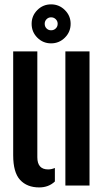

<svg xmlns="http://www.w3.org/2000/svg" viewBox="-20 -830 468 859"><path d="M39 -135.5V-600H147V-126.5Q147 -72 195.5 -72Q210 -72 225.5 -78.5V-18Q197.5 8.5 155.5 8.5Q101 8.5 70 -25Q39 -58.5 39 -135.5ZM272.5 0V-600H380.5V0ZM208.5 -636Q172.5 -636 147 -661.5Q121.5 -687 121.5 -723.5Q121.5 -759.5 147 -785Q172.5 -810.5 208.5 -810.5Q244.5 -810.5 270.2 -785Q296 -759.5 296 -723.5Q296 -687 270.2 -661.5Q244.5 -636 208.5 -636ZM208.5 -694.5Q221 -694.5 229.5 -702.8Q238 -711 238 -723.5Q238 -735.5 229.5 -744Q221 -752.5 208.5 -752.5Q196.5 -752.5 188.2 -744Q180 -735.5 180 -723.5Q180 -711 188.2 -702.8Q196.5 -694.5 208.5 -694.5Z"/></svg>

Font: Big Shoulders Stencil Display
Style: Bold
Weight: 700
Designer: Patric King
Foundry: XO Type Co
Version: Version 1.000